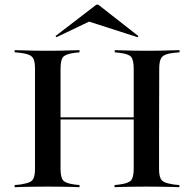

<svg xmlns="http://www.w3.org/2000/svg" viewBox="-20 -780 809 800"><path d="M125.8 -369.4V-492.7Q125.8 -517.7 121 -531Q116.1 -544.4 103.2 -550.4Q90.3 -556.5 65.3 -559.7L41.1 -562.1V-571Q56.5 -571 76.2 -570.2Q96 -569.4 119.4 -569Q142.7 -568.5 169.4 -568.5H179H187.9Q213.7 -568.5 236.3 -569Q258.9 -569.4 277.8 -570.2Q296.8 -571 311.3 -571V-562.1L289.5 -559.7Q254 -554.8 243.1 -542.7Q232.3 -530.6 232.3 -492.7V-369.4ZM537.1 -201.6V-492.7Q537.1 -530.6 526.2 -543.1Q515.3 -555.6 479 -559.7L458.1 -562.1V-571Q472.6 -571 491.5 -570.2Q510.5 -569.4 533.1 -569Q555.6 -568.5 581.5 -568.5H590.3H600Q626.6 -568.5 650 -569Q673.4 -569.4 693.1 -570.2Q712.9 -571 728.2 -571V-562.1L703.2 -559.7Q678.2 -556.5 665.7 -550.4Q653.2 -544.4 648.4 -531Q643.5 -517.7 643.5 -492.7L642.7 -201.6ZM169.4 -2.4Q142.7 -2.4 119.4 -2Q96 -1.6 76.2 -1.2Q56.5 -0.8 41.1 0V-8.9L65.3 -11.3Q90.3 -15.3 103.2 -21Q116.1 -26.6 121 -39.9Q125.8 -53.2 125.8 -78.2V-369.4H232.3V-78.2Q232.3 -40.3 243.1 -28.2Q254 -16.1 289.5 -11.3L311.3 -8.9V0Q296.8 -0.8 277.8 -1.2Q258.9 -1.6 236.3 -2Q213.7 -2.4 187.9 -2.4H178.2ZM190.3 -282.3V-291.1H577.4V-282.3ZM580.6 -2.4Q555.6 -2.4 532.7 -2Q509.7 -1.6 491.1 -1.2Q472.6 -0.8 457.3 0V-8.9L479 -11.3Q514.5 -16.1 525.8 -28.2Q537.1 -40.3 537.1 -78.2V-201.6H642.7V-78.2Q642.7 -53.2 647.6 -39.9Q652.4 -26.6 665.3 -21Q678.2 -15.3 703.2 -11.3L727.4 -8.9V0Q712.1 -0.8 692.7 -1.2Q673.4 -1.6 649.6 -2Q625.8 -2.4 599.2 -2.4H589.5ZM215.3 -625 211.3 -629.8 381.5 -760.5H389.5L556.5 -629.8L553.2 -625L329.8 -696.8L382.3 -704.8Z"/></svg>

Font: Playfair 144pt SemiExpanded SemiBold
Style: Regular
Weight: 600
Width: 6
Designer: Claus Eggers Sørensen
Foundry: Claus Eggers Sørensen
Version: Version 2.203